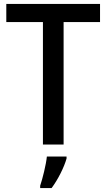

<svg xmlns="http://www.w3.org/2000/svg" viewBox="-20 -734 541 975"><path d="M303 0V-622H488V-714H12V-622H198V0ZM318 71V61H218C214 102 196 174 184 209V221H242C275 177 306 114 318 71Z"/></svg>

Font: Noto Sans Khmer UI SemiCondensed Medium
Style: Regular
Weight: 500
Width: 4
Designer: Danh Hong and the Monotype Design Team
Foundry: Monotype Imaging Inc.
Version: Version 2.002